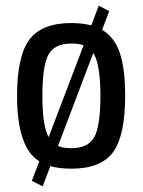

<svg xmlns="http://www.w3.org/2000/svg" viewBox="-20 -580 501 675"><path d="M364 -541 339 -475Q382 -450 401 -394.5Q420 -339 420 -243Q420 -103 377.5 -45Q335 13 231 13Q188 13 157 4L130 75L92 56L118 -13Q40 -61 40 -243Q40 -383 83.5 -441Q127 -499 231 -499Q267 -499 301 -491L327 -560ZM129 -243Q129 -136 151 -98L274 -421Q256 -427 231 -427Q172 -427 150.5 -388Q129 -349 129 -243ZM231 -59Q290 -59 311.5 -98Q333 -137 333 -243Q333 -355 308 -394L184 -67Q201 -59 231 -59Z"/></svg>

Font: exo2condensed_r
Style: Regular
Weight: 400
Width: 3
Designer: Natanael Gama
Version: Version 1.001;PS 001.001;hotconv 1.0.70;makeotf.lib2.5.58329